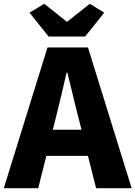

<svg xmlns="http://www.w3.org/2000/svg" viewBox="-28 -995 716 1015"><path d="M422 -802 523 -928 447 -975 328 -881H324L206 -975L128 -928L229 -802ZM251 -309 267 -372C286 -446 306 -533 324 -611H328C348 -535 367 -446 387 -372L403 -309ZM480 0H668L437 -744H223L-8 0H174L217 -171H437Z"/></svg>

Font: Noto Sans CJK KR Black
Style: Regular
Weight: 900
Designer: Ryoko NISHIZUKA (kana & ideographs); Paul D. Hunt (Latin, Greek & Cyrillic); Wenlong ZHANG (bopomofo); Sandoll Communica
Foundry: Adobe Systems Incorporated
Version: Version 1.004;PS 1.004;hotconv 1.0.82;makeotf.lib2.5.63406